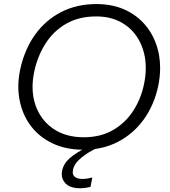

<svg xmlns="http://www.w3.org/2000/svg" viewBox="-20 -746 858 970"><path d="M402.5 10.5Q312.5 10.5 244.8 -22Q177 -54.5 135 -110.8Q93 -167 79 -240.5Q72.5 -273.5 72.5 -308Q72.5 -350.5 82 -395Q104 -496.5 157.2 -570.8Q210.5 -645 289.2 -685.2Q368 -725.5 466.5 -725.5Q555 -725.5 621.2 -692Q687.5 -658.5 728.8 -600.5Q770 -542.5 783.5 -468Q789 -436 789 -402.5Q789 -357.5 779 -310Q758.5 -215.5 706.8 -143.2Q655 -71 577.2 -30.2Q499.5 10.5 402.5 10.5ZM403 -52.5Q488 -52.5 550.8 -88.8Q613.5 -125 653 -186Q692.5 -247 707.5 -320.5Q716.5 -363 716.5 -402.5Q716.5 -429 712.5 -454Q702 -516 669.8 -563Q637.5 -610 586 -636.5Q534.5 -663 466 -663Q379.5 -663 315.5 -626.8Q251.5 -590.5 210.8 -527.2Q170 -464 153 -384.5Q144.5 -343.5 144.5 -306.5Q144.5 -258 159 -215.5Q185 -140 248.2 -96.2Q311.5 -52.5 403 -52.5ZM384.5 205Q333 205 309.5 179Q292 159 292 134Q292 125.5 294 116Q301.5 79.5 333.2 52.2Q365 25 425 -5.5L428.5 -21L462.5 -24L474 0Q427.5 21 391.2 50.5Q355 80 349 111.5Q347.5 118 347.5 123.5Q347.5 138 357 146.5Q370 158 396 158Q412 158 425.2 155.5Q438.5 153 446.5 150.5L437 198.5Q427 201 412.2 203Q397.5 205 384.5 205Z"/></svg>

Font: Heraclito Light
Style: Italic
Weight: 300
Italic angle: -12°
Designer: Kostas Bartsokas (font) & Cristiano Sobral (main changes)
Foundry: Kostas Bartsokas (font) & Cristiano Sobral (main changes)
Version: Version 1.00;July 8, 2020;FontCreator 13.0.0.2655 64-bit